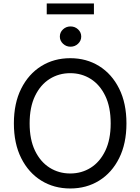

<svg xmlns="http://www.w3.org/2000/svg" viewBox="-20 -1071 805 1101"><path d="M382.8 9.8Q289.6 9.8 216.6 -35.4Q143.6 -80.6 101.6 -164.3Q59.6 -248 59.6 -363.3Q59.6 -479 101.6 -562.7Q143.6 -646.5 216.6 -691.9Q289.6 -737.3 382.8 -737.3Q476.1 -737.3 548.8 -691.9Q621.6 -646.5 663.3 -562.7Q705.1 -479 705.1 -363.3Q705.1 -248 663.3 -164.3Q621.6 -80.6 548.8 -35.4Q476.1 9.8 382.8 9.8ZM382.8 -76.2Q447.8 -76.2 500.2 -109.1Q552.7 -142.1 583.7 -206.3Q614.7 -270.5 614.7 -363.3Q614.7 -457 583.7 -521.2Q552.7 -585.4 500.2 -618.4Q447.8 -651.4 382.8 -651.4Q317.4 -651.4 264.6 -618.2Q211.9 -585 180.9 -520.8Q149.9 -456.5 149.9 -363.3Q149.9 -270.5 180.9 -206.5Q211.9 -142.6 264.6 -109.4Q317.4 -76.2 382.8 -76.2ZM518.6 -1051.3V-988.8H248V-1051.3ZM384.3 -803.2Q359.4 -803.2 341.3 -820.3Q323.2 -837.4 323.2 -861.3Q323.2 -885.7 341.3 -902.6Q359.4 -919.4 384.3 -919.4Q409.7 -919.4 427.7 -902.6Q445.8 -885.7 445.8 -861.3Q445.8 -837.4 427.7 -820.3Q409.7 -803.2 384.3 -803.2Z"/></svg>

Font: Inter-Regular
Style: Regular
Weight: 400
Designer: Rasmus Andersson
Foundry: rsms
Version: Version 4.000;git-a52131595